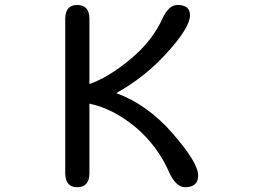

<svg xmlns="http://www.w3.org/2000/svg" viewBox="-20 -742 1040 783"><path d="M246.1 -36.1V-665Q246.1 -721.7 294.9 -721.7Q344.7 -721.7 344.7 -665V-399.4Q419.9 -424.8 509.8 -499Q601.6 -574.2 643.6 -668.9Q668.9 -721.7 704.1 -721.7Q754.9 -721.7 754.9 -679.7Q754.9 -630.9 665 -531.2Q575.2 -429.7 454.1 -362.3Q582 -315.4 685.5 -196.3Q788.1 -78.1 788.1 -26.4Q788.1 21.5 734.4 21.5Q698.2 21.5 669.9 -39.1Q623 -147.5 531.2 -224.6Q439.5 -299.8 344.7 -319.3V-36.1Q344.7 21.5 294.9 21.5Q246.1 21.5 246.1 -36.1Z"/></svg>

Font: jf-openhuninn-1.0
Style: Regular
Weight: 400
Designer: [Kosugi Maru]
      Designed by Motoya company      

      [Varela Round]
      Joe Prince(Latin component); Avraham Co
Foundry: justfont CO.,LTD.
Version: 1.0